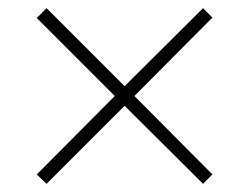

<svg xmlns="http://www.w3.org/2000/svg" viewBox="-20 -588 610 470"><path d="M477 -568 285 -377 94 -568 70 -544 261 -353 70 -161 94 -138 285 -329 477 -138 500 -161 309 -353 500 -545Z"/></svg>

Font: Noto Sans Meetei Mayek ExtraLight
Style: Regular
Weight: 200
Designer: Monotype Design Team and Neelakash Kshetrimayum
Foundry: Monotype Imaging Inc.
Version: Version 2.002